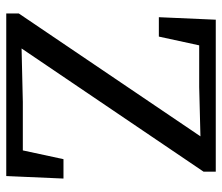

<svg xmlns="http://www.w3.org/2000/svg" viewBox="-68 -642 710 614"><g transform="rotate(90 287.0 -335.0)"><path d="M23 0V-40L416 -621L258 -617H125L97 -488H35L43 -670H529V-631L135 -49L306 -53H461L489 -183H551L543 0Z"/></g></svg>

Font: Source Serif 4 SmText
Style: Regular
Weight: 400
Designer: Frank Grießhammer
Foundry: Adobe
Version: Version 4.005;hotconv 1.1.0;makeotfexe 2.6.0